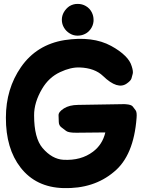

<svg xmlns="http://www.w3.org/2000/svg" viewBox="-20 -943 723 987"><path d="M306.2 -121.6Q247.6 -125 198.7 -182.1Q155.3 -233.4 155.3 -349.6Q154.8 -416 196.3 -486.3Q231 -545.4 289.1 -572.3Q343.8 -598.1 390.1 -596.2Q467.3 -593.3 509.8 -552.2Q584.5 -480 631.8 -513.7Q652.8 -528.3 656 -540.3Q659.2 -552.2 662.4 -564.2Q665.5 -576.2 657.2 -602.1Q649.4 -629.9 623.5 -655.3Q596.2 -682.6 551.3 -707Q456.5 -758.8 311.5 -736.8Q168 -713.4 87.9 -598.1Q10.3 -486.3 10.3 -338.4Q9.8 -179.2 85.9 -81.5Q165 20 305.7 23.9Q461.9 28.3 565.9 -59.6Q667.5 -142.6 682.1 -336.9Q684.6 -366.2 677.2 -376Q669.9 -385.7 662.4 -395.5Q654.8 -405.3 627 -407.2Q622.6 -407.7 618.7 -407.7L381.8 -403.8Q336.4 -403.3 308.6 -385.7Q280.3 -367.7 281 -350.3Q281.7 -333 282.2 -315.7Q282.7 -298.3 295.2 -288.8Q307.6 -279.3 320.1 -269.8Q332.5 -260.3 373 -260.7L521.5 -262.2Q506.8 -199.7 458 -163.1Q396.5 -116.7 306.2 -121.6ZM377.9 -922.9Q355.5 -922.9 335.9 -910.6Q319.3 -898.9 308.6 -880.9Q297.9 -862.3 297.9 -841.3Q297.9 -818.8 309.6 -799.8Q320.3 -782.2 337.9 -771.5Q355.5 -760.3 376 -759.8H378.9Q399.4 -759.8 416 -768.1Q432.1 -775.4 444.8 -792Q459 -811 460.9 -834.5V-835.4V-841.3Q460.9 -861.3 452.1 -878.9Q441.4 -900.4 420.9 -912.1Q402.3 -922.9 379.9 -922.9Z"/></svg>

Font: Comic Relief
Style: Bold
Weight: 700
Designer: Jeff Davis
Foundry: Loudifier
Version: Version 1.200; ttfautohint (v1.8.4.7-5d5b)